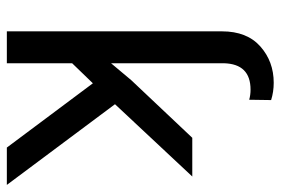

<svg xmlns="http://www.w3.org/2000/svg" viewBox="-146 -654 800 547"><g transform="rotate(90 253.5 -380.0)"><path d="M234.9 -694.3Q161.6 -694.3 159.7 -618.2V-296.9L208 -354.5L372.1 -528.3H482.4L276.4 -308.1L506.3 0H399.9L216.8 -245.1L159.7 -186V0H68.8V-612.8Q68.8 -684.1 111.8 -722.2Q154.8 -760.3 215.3 -760.3Q241.2 -760.3 264.6 -752.9L263.7 -690.4Q250.5 -694.3 234.9 -694.3Z"/></g></svg>

Font: Roboto21382017
Style: Regular
Weight: 400
Designer: Christian Robertson
Foundry: Google
Version: Version 2.138; 2017